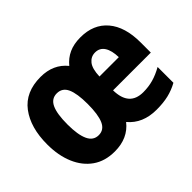

<svg xmlns="http://www.w3.org/2000/svg" viewBox="-110 -794 1039 1039"><g transform="rotate(-45 409.5 -275.0)"><path d="M574 -559Q674 -559 729.5 -493.5Q785 -428 785 -309V-231H496Q498 -108 605 -108Q645 -108 681 -118Q717 -128 756 -150V-29Q720 -9 680.5 0.5Q641 10 589 10Q483 10 425 -60Q370 10 269 10Q195 10 143.5 -26Q92 -62 64.5 -126.5Q37 -191 37 -276Q37 -405 95.5 -482.5Q154 -560 270 -560Q367 -560 422 -492Q449 -525 486 -542Q523 -559 574 -559ZM572 -445Q540 -445 519.5 -419.5Q499 -394 497 -336H645Q644 -388 625.5 -416.5Q607 -445 572 -445ZM269 -435Q228 -435 209.5 -395.5Q191 -356 191 -275Q191 -196 210 -155Q229 -114 270 -114Q311 -114 329 -154.5Q347 -195 347 -276Q347 -356 329 -395.5Q311 -435 269 -435Z"/></g></svg>

Font: Noto Sans Ethiopic Condensed ExtraBold
Style: Regular
Weight: 800
Width: 3
Designer: Monotype Design Team
Foundry: Monotype Imaging Inc.
Version: Version 2.102; ttfautohint (v1.8.4.7-5d5b)